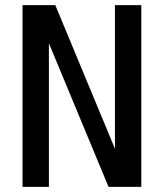

<svg xmlns="http://www.w3.org/2000/svg" viewBox="-20 -730 640 750"><path d="M68 0V-710H196L429 -149V-710H532V0H404L171 -561V0Z"/></svg>

Font: Txt Mono Medium
Style: Regular
Weight: 500
Monospace: yes
Designer: Open Source
Foundry: XRLN
Version: Version 1.0